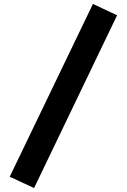

<svg xmlns="http://www.w3.org/2000/svg" viewBox="-20 -837 640 969"><path d="M29 55 449 -817 571 -760 152 112Z"/></svg>

Font: Fira Mono
Style: Bold
Weight: 700
Monospace: yes
Designer: Carrois Corporate & Edenspiekermann AG
Foundry: Carrois Corporate GbR & Edenspiekermann AG
Version: Version 3.206